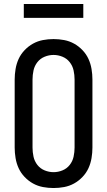

<svg xmlns="http://www.w3.org/2000/svg" viewBox="-20 -940 540 968"><path d="M250 8Q223 8 196.5 3Q170 -2 146.5 -15Q123 -28 104 -48Q85 -68 74 -92Q63 -116 58.5 -143Q54 -170 54 -196V-539Q54 -565 58.5 -592Q63 -619 74 -643Q85 -667 104 -687Q123 -707 146.5 -720Q170 -733 196.5 -738Q223 -743 250 -743Q277 -743 303.5 -738Q330 -733 353.5 -720Q377 -707 396 -687Q415 -667 426 -643Q437 -619 441.5 -592Q446 -565 446 -539V-196Q446 -170 441.5 -143Q437 -116 426 -92Q415 -68 396 -48Q377 -28 353.5 -15Q330 -2 303.5 3Q277 8 250 8ZM250 -72Q273 -72 295 -81Q317 -90 331.5 -108.5Q346 -127 351 -150Q356 -173 356 -196V-539Q356 -562 351 -585Q346 -608 331.5 -626.5Q317 -645 295 -654Q273 -663 250 -663Q227 -663 205 -654Q183 -645 168.5 -626.5Q154 -608 149 -585Q144 -562 144 -539V-196Q144 -173 149 -150Q154 -127 168.5 -108.5Q183 -90 205 -81Q227 -72 250 -72ZM100 -850V-920H400V-850Z"/></svg>

Font: Iosevka Term Curly Medium
Style: Regular
Weight: 500
Designer: Belleve Invis
Foundry: Belleve Invis
Version: Version 32.3.0